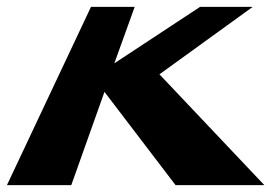

<svg xmlns="http://www.w3.org/2000/svg" viewBox="-36 -539 811 558"><path d="M732.2 -1 427.4 -323 698.4 -519H545.4L296.3 -355L355.4 -519H228.4L-15.8 -1H171.2L267.6 -272L474.2 -1Z"/></svg>

Font: Hussar Milosc
Style: Obl
Weight: 700
Foundry: Cannot Into Space Fonts
Version: Version 1.02